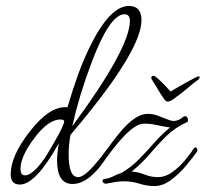

<svg xmlns="http://www.w3.org/2000/svg" viewBox="-20 -621 692 646"><path d="M496 -366Q501 -366 513 -355Q525 -344 537.5 -331Q550 -318 554 -313Q560 -317 574 -325Q588 -333 604 -342Q620 -351 632.5 -357.5Q645 -364 648 -364Q654 -364 651 -359Q650 -356 647 -353Q625 -337 610 -323.5Q595 -310 564 -288Q557 -283 552 -281Q547 -279 545 -279Q542 -279 539.5 -280.5Q537 -282 532 -288Q520 -305 512 -319Q504 -333 490 -355Q489 -357 489 -361Q491 -366 496 -366ZM47 0Q16 0 16 -34Q16 -96 79 -177Q112 -220 144 -241.5Q176 -263 207 -260Q224 -318 242 -368Q260 -418 281 -461Q349 -601 414 -601Q456 -601 456 -553Q456 -448 217 -167Q211 -133 211 -101Q211 -25 243 -25Q264 -25 304 -73Q344 -122 348 -122Q351 -122 351 -117Q351 -111 346 -103Q284 -2 224 -2Q172 -2 172 -81Q172 -106 178 -139Q100 0 47 0ZM223 -196Q417 -459 417 -551Q417 -573 399 -573Q349 -573 288 -410Q247 -302 223 -196ZM64 -31Q87 -31 121 -76Q128 -84 138.5 -101.5Q149 -119 164 -145Q181 -174 188.5 -191Q196 -208 196 -213Q196 -215 195.5 -215Q195 -215 194 -216Q193 -219 183 -219Q143 -219 96 -157Q49 -95 49 -53Q49 -31 64 -31ZM500 5Q474 5 449 -3Q424 -11 398 -11Q382 -11 367.5 -8.5Q353 -6 337 -3Q333 -2 330 -5Q325 -7 325 -12Q325 -18 332 -19Q348 -21 361.5 -28Q375 -35 390 -40Q422 -59 447.5 -85Q473 -111 498 -139.5Q523 -168 552 -192Q537 -194 511.5 -199.5Q486 -205 466 -205Q445 -205 421.5 -185.5Q398 -166 375 -138Q352 -110 332 -82Q329 -77 325 -77Q320 -77 320 -84Q320 -94 328 -103Q341 -120 357.5 -142.5Q374 -165 393.5 -187Q413 -209 434.5 -223.5Q456 -238 478 -238Q494 -238 510.5 -232Q527 -226 541.5 -220Q556 -214 563 -214Q581 -214 594 -226Q598 -230 603 -230Q610 -230 612 -221Q614 -212 609 -210Q569 -192 539.5 -163Q510 -134 483.5 -102.5Q457 -71 423 -44Q446 -42 467.5 -33.5Q489 -25 511 -25Q536 -25 558.5 -41Q581 -57 600 -79Q619 -101 630 -119Q634 -125 638 -125Q642 -125 643.5 -119.5Q645 -114 643 -111Q629 -91 606 -63.5Q583 -36 555.5 -15.5Q528 5 500 5Z"/></svg>

Font: Corinthia
Style: Regular
Weight: 400
Designer: Robert E. Leuschke
Foundry: Robert E. Leuschke
Version: Version 1.013; ttfautohint (v1.8.3)